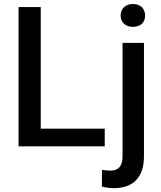

<svg xmlns="http://www.w3.org/2000/svg" viewBox="-20 -747 824 980"><path d="M514.6 -90.3H188V-710.9H74.7V0H514.6ZM605.5 -528.3V51.8C605.5 103.5 582.5 124 543 124C529.8 124 513.7 122.1 500.5 119.6L500 205.1C518.1 210.4 541.5 213.4 561 213.4C660.6 213.4 714.8 156.7 714.8 51.8V-528.3ZM595.7 -667.5C595.7 -633.8 619.6 -609.9 658.2 -609.9C698.2 -609.9 720.7 -633.8 720.7 -667.5C720.7 -701.7 698.2 -726.6 658.2 -726.6C619.6 -726.6 595.7 -701.7 595.7 -667.5Z"/></svg>

Font: Bert Sans Medium
Style: Regular
Weight: 500
Designer: Christian Robertson (Google), Cristiano Sobral
Foundry: Google, Cristiano Sobral
Version: Version 3.101